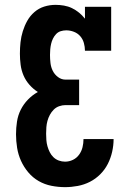

<svg xmlns="http://www.w3.org/2000/svg" viewBox="-20 -763 540 791"><path d="M248 8Q220 8 192 2.5Q164 -3 139.5 -17Q115 -31 96.5 -53Q78 -75 66.5 -100.5Q55 -126 50.5 -154Q46 -182 46 -210Q46 -236 50 -262Q54 -288 65.5 -311Q77 -334 95.5 -353Q114 -372 136 -384Q117 -396 101.5 -413.5Q86 -431 77 -452Q68 -473 65 -496Q62 -519 62 -542Q62 -566 64.5 -589Q67 -612 74 -634.5Q81 -657 92.5 -677.5Q104 -698 122 -713.5Q140 -729 162.5 -736Q185 -743 209 -743Q226 -743 243.5 -740Q261 -737 276.5 -729.5Q292 -722 305.5 -711Q319 -700 330 -686V-735H438V-554H330Q330 -570 325.5 -586Q321 -602 310.5 -614Q300 -626 284.5 -632Q269 -638 253 -638Q241 -638 230 -634.5Q219 -631 211 -622.5Q203 -614 198 -603.5Q193 -593 190.5 -582Q188 -571 187 -560Q186 -549 186 -537Q186 -520 188 -503Q190 -486 197.5 -471Q205 -456 219 -445.5Q233 -435 250 -435H306V-330H250Q237 -330 224 -325.5Q211 -321 201.5 -311.5Q192 -302 185.5 -290Q179 -278 175.5 -265Q172 -252 171 -239Q170 -226 170 -212Q170 -199 171 -186Q172 -173 175.5 -160.5Q179 -148 185 -136Q191 -124 200.5 -115Q210 -106 222.5 -101.5Q235 -97 248 -97Q265 -97 280.5 -104.5Q296 -112 306 -126Q316 -140 320 -156.5Q324 -173 324 -190H448Q448 -164 442 -137.5Q436 -111 424 -87.5Q412 -64 393 -45Q374 -26 350.5 -14Q327 -2 300.5 3Q274 8 248 8Z"/></svg>

Font: Iosevka Slab Extrabold
Style: Regular
Weight: 800
Monospace: yes
Designer: Belleve Invis
Foundry: Belleve Invis
Version: Version 11.1.1; ttfautohint (v1.8.3)